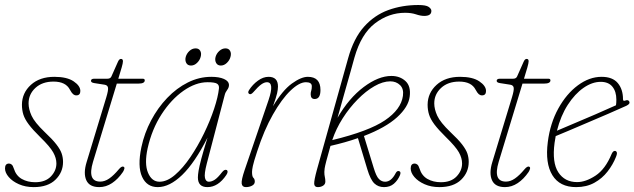

<svg xmlns="http://www.w3.org/2000/svg" viewBox="-20 -739 2531 766"><path d="M120.5 -12Q161 -12 183 -35Q205 -58 205 -87Q205 -108.5 192.2 -131.2Q179.5 -154 140.5 -192Q110.5 -221.5 94.8 -242.5Q79 -263.5 73.2 -281.8Q67.5 -300 67.5 -321.5Q68 -368.5 103.2 -400.5Q138.5 -432.5 197 -432.5Q247 -432.5 273.8 -414.5Q300.5 -396.5 300.5 -376Q300.5 -358.5 284.5 -358.5Q277.5 -358.5 271.8 -363.2Q266 -368 259 -381Q242.5 -413.5 193.5 -413.5Q148.5 -413.5 121.2 -388.2Q94 -363 94 -326.5Q94 -303.5 106 -277.2Q118 -251 158 -212.5Q189.5 -183 205.2 -162.5Q221 -142 226.2 -126Q231.5 -110 231.5 -93Q231.5 -51.5 201.2 -22Q171 7.5 114.5 7.5Q81.5 7.5 55.5 -4Q29.5 -15.5 14.8 -32.8Q0 -50 0 -67Q0 -86.5 16 -86.5Q21.5 -86.5 26.5 -82.5Q31.5 -78.5 35 -67Q44 -38 67 -25Q90 -12 120.5 -12Z M397.5 -401 356 -407.5Q343 -409.5 343 -416.5Q343 -425 356.5 -425H409Q420.5 -425 424.5 -434L450.5 -492.5Q455.5 -504 462.5 -504Q470.5 -504 470.5 -494.5Q470.5 -487.5 465.5 -470L452 -425H549Q557.5 -425 557.5 -418.5Q557.5 -405.5 532.5 -405.5H446L351 -93Q327.5 -14.5 380 -14.5Q398 -14.5 415.8 -26.8Q433.5 -39 454 -63.5Q466 -78 473.5 -73.5Q477.5 -71.5 476 -65.5Q474.5 -59.5 470.5 -53Q451 -24.5 427 -8.5Q403 7.5 376 7.5Q336.5 7.5 324.2 -20.2Q312 -48 325.5 -92L404 -350.5Q412.5 -378.5 411 -388.8Q409.5 -399 397.5 -401Z M805 -86.5Q794 -44 797.8 -29Q801.5 -14 813 -14Q824.5 -14 836.8 -22Q849 -30 865.5 -51.5Q876 -65 885 -60.5Q892 -55 883 -41Q850.5 7.5 807.5 7.5Q769.5 7.5 769.5 -31Q769.5 -41 772.2 -57.8Q775 -74.5 783.2 -105.8Q791.5 -137 808 -190Q757 -89.5 706.8 -41Q656.5 7.5 609.5 7.5Q565.5 7.5 546.8 -33.8Q528 -75 544 -151.5Q556 -208 582.8 -258.5Q609.5 -309 647 -348.2Q684.5 -387.5 729.5 -410Q774.5 -432.5 823 -432.5Q854 -432.5 873.5 -424Q893 -415.5 893.5 -400Q893.5 -389.5 886.2 -380Q879 -370.5 876.5 -360ZM569 -147.5Q555.5 -85.5 570.5 -49.8Q585.5 -14 616.5 -14Q646.5 -14 678.2 -41.2Q710 -68.5 739.8 -112.5Q769.5 -156.5 794 -207Q818.5 -257.5 834.2 -305Q850 -352.5 853.5 -386Q855 -399.5 845.8 -405.2Q836.5 -411 808 -411Q761 -411 712 -376.8Q663 -342.5 624.5 -283Q586 -223.5 569 -147.5ZM742 -477.5Q728.5 -477.5 723 -488Q717.5 -498.5 721 -512Q725 -526 736 -536Q747 -546 760.5 -546Q773.5 -546 779 -536Q784.5 -526 780.5 -512Q777 -498.5 766 -488Q755 -477.5 742 -477.5ZM861 -477.5Q848 -477.5 842.2 -488Q836.5 -498.5 840 -512Q844 -526 855.2 -536Q866.5 -546 879.5 -546Q892.5 -546 898 -536Q903.5 -526 899.5 -512Q896 -498.5 885 -488Q874 -477.5 861 -477.5Z M974 -364.5Q967 -369 973.5 -379.5Q988 -402 1009 -417.2Q1030 -432.5 1051.5 -432.5Q1089 -432.5 1089 -394Q1089 -382.5 1085.5 -366.8Q1082 -351 1069 -315Q1107 -378.5 1144.2 -405.5Q1181.5 -432.5 1208 -432.5Q1258.5 -432.5 1258.5 -380Q1258.5 -344 1235.5 -344Q1219.5 -344 1219.5 -363Q1219.5 -371 1221.8 -377.5Q1224 -384 1224 -395Q1224 -411 1200.5 -411Q1174 -411 1139 -377.5Q1104 -344 1068.8 -282Q1033.5 -220 1006 -135Q992 -92.5 988.8 -76.8Q985.5 -61 985.5 -53Q985.5 -34.5 991 -29.5Q996.5 -24.5 996.5 -14.5Q996.5 -4 985.5 1.8Q974.5 7.5 961 7.5Q946 7.5 944.2 -6.8Q942.5 -21 956 -60.5L1051.5 -340Q1075.5 -411 1045 -411Q1034.5 -411 1022 -402Q1009.5 -393 990 -370.5Q980.5 -360 974 -364.5Z M1575.5 -39.5Q1567 -19.5 1551.5 -6Q1536 7.5 1512 7.5Q1489 7.5 1473.5 -7.2Q1458 -22 1445.5 -63.5L1408 -188Q1358 -170.5 1298.5 -157Q1287 -117 1281.8 -96.5Q1276.5 -76 1275.2 -67Q1274 -58 1274 -53Q1274 -41 1276 -32.8Q1278 -24.5 1278 -14.5Q1278 -4 1269 1.8Q1260 7.5 1248 7.5Q1234 7.5 1233.5 -6.2Q1233 -20 1244 -60.5L1369 -507Q1391 -586 1432.2 -632.2Q1473.5 -678.5 1529 -698.8Q1584.5 -719 1649 -719Q1679.5 -719 1690.2 -711.5Q1701 -704 1701 -695.5Q1701 -675.5 1672.5 -675.5Q1658 -675.5 1639.5 -681.8Q1621 -688 1596 -688Q1531.5 -688 1476.2 -646Q1421 -604 1394 -509Q1389.5 -492 1378.5 -453Q1367.5 -414 1353.5 -365Q1339.5 -316 1326.5 -269Q1372 -347.5 1431 -391.8Q1490 -436 1541.5 -436Q1575.5 -436 1597.8 -415.5Q1620 -395 1614.5 -353.5Q1609.5 -312.5 1564.2 -271.2Q1519 -230 1432 -196.5L1471 -69Q1481 -35.5 1491.8 -24.8Q1502.5 -14 1516.5 -14Q1541 -14 1558.5 -48Q1564.5 -59.5 1573 -56Q1581 -53 1575.5 -39.5ZM1537 -414.5Q1507.5 -414.5 1473.5 -395Q1439.5 -375.5 1406.8 -342.2Q1374 -309 1347.2 -267Q1320.5 -225 1305.5 -180Q1451.5 -215.5 1515.8 -259Q1580 -302.5 1587.5 -356.5Q1591.5 -384.5 1576 -399.5Q1560.5 -414.5 1537 -414.5Z M1739 -12Q1779.5 -12 1801.5 -35Q1823.5 -58 1823.5 -87Q1823.5 -108.5 1810.8 -131.2Q1798 -154 1759 -192Q1729 -221.5 1713.2 -242.5Q1697.5 -263.5 1691.8 -281.8Q1686 -300 1686 -321.5Q1686.5 -368.5 1721.8 -400.5Q1757 -432.5 1815.5 -432.5Q1865.5 -432.5 1892.2 -414.5Q1919 -396.5 1919 -376Q1919 -358.5 1903 -358.5Q1896 -358.5 1890.2 -363.2Q1884.5 -368 1877.5 -381Q1861 -413.5 1812 -413.5Q1767 -413.5 1739.8 -388.2Q1712.5 -363 1712.5 -326.5Q1712.5 -303.5 1724.5 -277.2Q1736.5 -251 1776.5 -212.5Q1808 -183 1823.8 -162.5Q1839.5 -142 1844.8 -126Q1850 -110 1850 -93Q1850 -51.5 1819.8 -22Q1789.5 7.5 1733 7.5Q1700 7.5 1674 -4Q1648 -15.5 1633.2 -32.8Q1618.5 -50 1618.5 -67Q1618.5 -86.5 1634.5 -86.5Q1640 -86.5 1645 -82.5Q1650 -78.5 1653.5 -67Q1662.5 -38 1685.5 -25Q1708.5 -12 1739 -12Z M2016 -401 1974.5 -407.5Q1961.5 -409.5 1961.5 -416.5Q1961.5 -425 1975 -425H2027.5Q2039 -425 2043 -434L2069 -492.5Q2074 -504 2081 -504Q2089 -504 2089 -494.5Q2089 -487.5 2084 -470L2070.5 -425H2167.5Q2176 -425 2176 -418.5Q2176 -405.5 2151 -405.5H2064.5L1969.5 -93Q1946 -14.5 1998.5 -14.5Q2016.5 -14.5 2034.2 -26.8Q2052 -39 2072.5 -63.5Q2084.5 -78 2092 -73.5Q2096 -71.5 2094.5 -65.5Q2093 -59.5 2089 -53Q2069.5 -24.5 2045.5 -8.5Q2021.5 7.5 1994.5 7.5Q1955 7.5 1942.8 -20.2Q1930.5 -48 1944 -92L2022.5 -350.5Q2031 -378.5 2029.5 -388.8Q2028 -399 2016 -401Z M2437.5 -113Q2425.5 -82.5 2404 -54.8Q2382.5 -27 2351.2 -9.8Q2320 7.5 2278.5 7.5Q2213 7.5 2183.8 -40Q2154.5 -87.5 2165.5 -172.5Q2175 -247.5 2207.5 -306.2Q2240 -365 2285.8 -398.8Q2331.5 -432.5 2380 -432.5Q2424 -432.5 2444.8 -407.5Q2465.5 -382.5 2465.5 -343.5Q2465.5 -334.5 2473.5 -337.5Q2486.5 -342.5 2490.5 -334Q2495 -324.5 2479 -317Q2448 -303 2407 -285.2Q2366 -267.5 2324.2 -249.8Q2282.5 -232 2248.5 -217.5Q2214.5 -203 2197 -196Q2194.5 -182.5 2192.5 -169Q2182 -90.5 2207.5 -51.5Q2233 -12.5 2282.5 -12.5Q2316.5 -12.5 2355.8 -38.2Q2395 -64 2420 -124.5Q2425.5 -137 2433 -137Q2438 -137 2440.5 -131.8Q2443 -126.5 2437.5 -113ZM2376.5 -412.5Q2342.5 -412.5 2308 -388.5Q2273.5 -364.5 2245.2 -320.8Q2217 -277 2202 -217.5Q2226 -228 2267.2 -245.2Q2308.5 -262.5 2354.2 -282.2Q2400 -302 2437.5 -319Q2439 -328 2439 -341.5Q2439 -374 2423.2 -393.2Q2407.5 -412.5 2376.5 -412.5Z"/></svg>

Font: Fraunces144ptSuperSoftThinItalic
Style: Italic
Weight: 100
Italic angle: -16°
Version: Version 1.000;[0bf87f6ff]